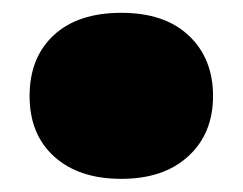

<svg xmlns="http://www.w3.org/2000/svg" viewBox="-20 -426 369 292"><path d="M164.5 -154Q100 -154 62.5 -187.8Q25 -221.5 25 -280Q25 -338.5 61.8 -372.5Q98.5 -406.5 164.5 -406.5Q230.5 -406.5 267.2 -371.8Q304 -337 304 -280Q304 -223 266.5 -188.5Q229 -154 164.5 -154Z"/></svg>

Font: Encode Sans SemiExpanded SemiExpanded Black
Style: Regular
Weight: 900
Width: 6
Designer: Multiple Designers
Foundry: Impallari Type
Version: Version 3.000; ttfautohint (v1.8.3) -l 8 -r 50 -G 200 -x 14 